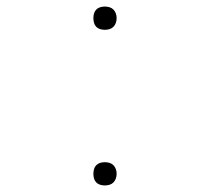

<svg xmlns="http://www.w3.org/2000/svg" viewBox="-20 -558 640 586"><path d="M300 -467Q293 -467 286 -469Q279 -471 274 -476Q269 -481 267 -488Q265 -495 265 -503Q265 -510 267 -517Q269 -524 274 -529Q279 -534 286 -536Q293 -538 300 -538Q307 -538 314 -536Q321 -534 326 -529Q331 -524 333.5 -517Q336 -510 336 -503Q336 -495 333.5 -488Q331 -481 326 -476Q321 -471 314 -469Q307 -467 300 -467ZM300 8Q293 8 286 6Q279 4 274 -1Q269 -6 267 -13Q265 -20 265 -28Q265 -35 267 -42Q269 -49 274 -54Q279 -59 286 -61Q293 -63 300 -63Q307 -63 314 -61Q321 -59 326 -54Q331 -49 333.5 -42Q336 -35 336 -28Q336 -20 333.5 -13Q331 -6 326 -1Q321 4 314 6Q307 8 300 8Z"/></svg>

Font: Iosevka Slab Thin Extended
Style: Regular
Weight: 100
Width: 7
Monospace: yes
Designer: Belleve Invis
Foundry: Belleve Invis
Version: Version 11.1.1; ttfautohint (v1.8.3)